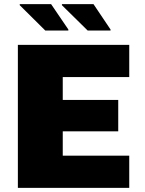

<svg xmlns="http://www.w3.org/2000/svg" viewBox="-20 -904 697 924"><path d="M66 0V-688H602V-533H282V-423H549V-272H282V-155H602V0ZM512 -757H402L278 -879V-884H430L512 -762ZM309 -757H198L75 -879V-884H226L309 -762Z"/></svg>

Font: Saira SemiExpanded ExtraBold
Style: Regular
Weight: 800
Width: 6
Designer: Hector Gatti with collaboration of the Omnibus-Type team
Foundry: Omnibus-Type
Version: Version 1.101